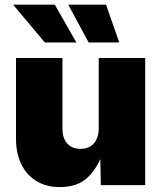

<svg xmlns="http://www.w3.org/2000/svg" viewBox="-20 -780 679 809"><path d="M231.9 8.3Q174.8 8.3 133.1 -17.3Q91.3 -43 69.3 -89.1Q47.4 -135.3 47.4 -195.8V-535.6H243.2V-237.8Q243.2 -197.8 263.2 -175.3Q283.2 -152.8 319.3 -152.8Q343.3 -152.8 360.4 -163.1Q377.4 -173.3 386.7 -192.9Q396 -212.4 396 -240.2V-535.6H591.8V0H404.8L402.3 -140.6H414.6Q394 -76.7 351.3 -34.2Q308.6 8.3 231.9 8.3ZM353.5 -601.1 267.6 -760.3H426.8L482.4 -601.1ZM168.9 -601.1 35.2 -760.3H210.9L301.8 -601.1Z"/></svg>

Font: Inter 20pt Black
Style: Regular
Weight: 900
Version: Version 4.001;git-66647c0bb